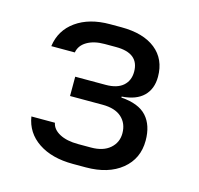

<svg xmlns="http://www.w3.org/2000/svg" viewBox="-87 -650 775 749"><g transform="rotate(15 300.0 -275.0)"><path d="M269 7Q184 7 129.5 -29.5Q75 -66 65 -130H160Q165 -104 194 -88.5Q223 -73 269 -73H321Q370 -73 397.5 -97Q425 -121 425 -158Q425 -198 398.5 -222Q372 -246 321 -246H190V-324H313Q359 -324 383 -345Q407 -366 407 -402Q407 -477 314 -477H268Q225 -477 197 -460.5Q169 -444 164 -415H69Q78 -481 131.5 -519Q185 -557 268 -557H314Q403 -557 452.5 -517.5Q502 -478 502 -407Q502 -358 472.5 -329Q443 -300 385 -296V-292Q456 -287 488 -251.5Q520 -216 520 -154Q520 -81 466 -37Q412 7 321 7Z"/></g></svg>

Font: NKDuy Mono
Style: Regular
Weight: 400
Monospace: yes
Designer: NKDuy
Foundry: NKDuy
Version: Version 2.251; ttfautohint (v1.8.4.7-5d5b)